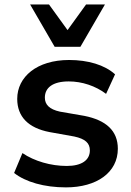

<svg xmlns="http://www.w3.org/2000/svg" viewBox="-20 -813 576 844"><path d="M270 10.7C405.3 10.7 498 -54.7 498 -159.2C498 -238.3 446.3 -284.7 350.6 -303.7L243.2 -322.3C196.8 -332.5 177.2 -353.5 177.2 -383.8C177.2 -426.8 210.9 -455.1 282.2 -455.1C340.8 -455.1 400.4 -435.1 446.3 -400.4L485.8 -486.3C439.9 -527.8 367.2 -549.3 283.7 -549.3C142.1 -549.3 55.7 -475.1 55.7 -378.4C55.7 -300.8 103.5 -250.5 197.8 -232.4L306.6 -212.9C354.5 -202.6 375 -184.1 375 -151.9C375 -108.9 338.9 -83.5 273.4 -83.5C203.6 -83.5 130.9 -104.5 78.6 -140.1L42 -52.7C91.8 -13.2 174.3 10.7 270 10.7ZM333.5 -607.4 441.4 -793.5H358.4L276.9 -680.7L195.3 -793.5H112.3L220.2 -607.4Z"/></svg>

Font: Winston SemiBold
Style: Regular
Weight: 600
Designer: Vernon Adams, Kim Jin-seong, David Berlow, Cristiano Sobral
Foundry: The Winston Project Authors
Version: Version 3.004